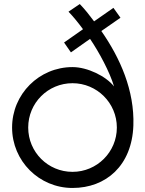

<svg xmlns="http://www.w3.org/2000/svg" viewBox="-20 -923 722 953"><path d="M543 -884 447 -817C424 -848 402 -876 376 -903L320 -865C346 -838 369 -809 392 -778L298 -712L332 -663L427 -730C472 -664 525 -565 546 -494C506 -545 414 -590 340 -590C174 -590 40 -456 40 -290C40 -124 174 10 340 10C506 10 635 -101 642 -300C648 -473 577 -634 483 -769L578 -835ZM560 -290C560 -168 461 -70 340 -70C218 -70 120 -168 120 -290C120 -412 218 -510 340 -510C461 -510 560 -412 560 -290Z"/></svg>

Font: Gauge
Style: Regular
Weight: 400
Designer: Daniel Pimley
Foundry: Daniel Pimley
Version: Version 1.004;PS 001.001;hotconv 1.0.56